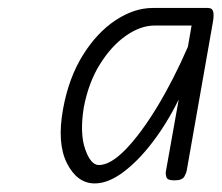

<svg xmlns="http://www.w3.org/2000/svg" viewBox="-20 -1052 543 470"><path d="M212 -603Q169 -603 144 -652.2Q119 -701.5 134.5 -786Q148.5 -862 183 -917.2Q217.5 -972.5 263 -1002.5Q308.5 -1032.5 354 -1032.5H489Q500 -1032.5 502 -1023Q504 -1013.5 501 -997L437 -634Q436.5 -630 431.5 -620.2Q426.5 -610.5 406.5 -610.5Q390 -610.5 387.5 -618Q385 -625.5 386 -632L417.5 -808.5Q389 -750.5 353.5 -704Q318 -657.5 281.2 -630.2Q244.5 -603 212 -603ZM222 -648Q250.5 -648 287.8 -686.5Q325 -725 364.8 -790.5Q404.5 -856 440 -937.5L449 -989.5H358.5Q324 -989.5 288.2 -964.5Q252.5 -939.5 224.5 -894.5Q196.5 -849.5 185 -788.5Q175 -725.5 188.5 -686.8Q202 -648 222 -648Z"/></svg>

Font: Edu AU VIC WA NT Hand
Style: Regular
Weight: 400
Designer: Tina and Corey Anderson, Eben Sorkin, Mirko Velimirovic
Foundry: Google for Education
Version: Version 1.001